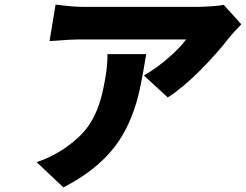

<svg xmlns="http://www.w3.org/2000/svg" viewBox="-20 -753 1072 837"><path d="M448.5 -517H617.5Q596.6 -390.3 582.4 -334.2Q548.3 -202.1 480.1 -113.3Q400.2 -9.6 256.4 63.9L139.6 -46.2Q199.2 -65 258.2 -104Q302.9 -134.6 333.3 -165.5Q363.6 -196.4 384.6 -235.3Q405.5 -274.1 418 -317.3Q430.4 -360.4 440.7 -421.9Q448.9 -473 448.5 -517ZM955.3 -731.9 1032 -647Q1000.4 -614.7 979.8 -589.8Q927.2 -521.3 852.6 -446.2Q778.1 -371.1 711.3 -328.1L607.2 -424Q662.3 -455.3 715.4 -501.8Q768.5 -548.3 791.2 -581H319.2Q288.4 -581 196 -573.9L222.3 -733Q300.4 -723 342.7 -723H838.8Q864.3 -723 902.5 -725.7Q940.7 -728.3 955.3 -731.9Z"/></svg>

Font: Karasuma Gothic
Style: Italic
Weight: 900
Italic angle: -9.39999°
Designer: Rasmus Andersson / Ryoko Nishizuka
Foundry: Genbu
Version: Version 1.00